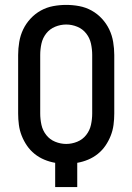

<svg xmlns="http://www.w3.org/2000/svg" viewBox="-20 -763 540 783"><path d="M205 0V-99Q182 -103 160.5 -112Q139 -121 121 -135.5Q103 -150 90 -169Q77 -188 68.5 -209.5Q60 -231 57 -254Q54 -277 54 -300V-539Q54 -565 58.5 -592Q63 -619 74.5 -643Q86 -667 104.5 -687Q123 -707 146.5 -720Q170 -733 196.5 -738Q223 -743 250 -743Q277 -743 303.5 -738Q330 -733 353.5 -720Q377 -707 395.5 -687Q414 -667 425.5 -643Q437 -619 441.5 -592Q446 -565 446 -539V-300Q446 -277 443 -254Q440 -231 431.5 -209.5Q423 -188 410 -169Q397 -150 379 -135.5Q361 -121 339.5 -112Q318 -103 295 -99V0ZM250 -176Q273 -176 295 -185Q317 -194 331.5 -212.5Q346 -231 351 -254Q356 -277 356 -300V-539Q356 -562 351 -585Q346 -608 331.5 -626.5Q317 -645 295 -654Q273 -663 250 -663Q227 -663 205 -654Q183 -645 168.5 -626.5Q154 -608 149 -585Q144 -562 144 -539V-300Q144 -277 149 -254Q154 -231 168.5 -212.5Q183 -194 205 -185Q227 -176 250 -176Z"/></svg>

Font: Iosevka Curly Medium
Style: Regular
Weight: 500
Monospace: yes
Designer: Belleve Invis
Foundry: Belleve Invis
Version: Version 22.1.2; ttfautohint (v1.8.4)